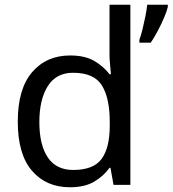

<svg xmlns="http://www.w3.org/2000/svg" viewBox="-20 -780 728 810"><path d="M275 10Q175 10 115 -59.5Q55 -129 55 -267Q55 -405 115.5 -475.5Q176 -546 276 -546Q338 -546 377.5 -523Q417 -500 442 -467H448Q447 -480 444.5 -505.5Q442 -531 442 -546V-760H530V0H459L446 -72H442Q418 -38 378 -14Q338 10 275 10ZM289 -63Q374 -63 408.5 -109.5Q443 -156 443 -250V-266Q443 -366 410 -419.5Q377 -473 288 -473Q217 -473 181.5 -416.5Q146 -360 146 -265Q146 -169 181.5 -116Q217 -63 289 -63ZM688 -751Q684 -733 672.5 -706Q661 -679 646 -650.5Q631 -622 616 -600H568V-612Q575 -631 581.5 -657.5Q588 -684 593.5 -711.5Q599 -739 601 -760H688Z"/></svg>

Font: Noto Sans Osmanya
Style: Regular
Weight: 400
Designer: Monotype Design Team
Foundry: Monotype Imaging Inc.
Version: Version 2.001; ttfautohint (v1.8.4.7-5d5b)